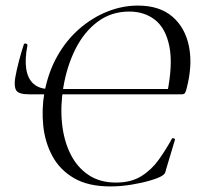

<svg xmlns="http://www.w3.org/2000/svg" viewBox="-20 -656 708 688"><path d="M374.8 12Q296 12 245.1 -17.7Q194.2 -47.4 167.6 -97Q141 -146.6 135 -205.6Q129 -264.6 139 -323.4Q152.6 -396.8 185.2 -454.6Q217.8 -512.4 264.4 -552.8Q311 -593.2 364.9 -614.6Q418.8 -636 474.2 -636Q551.4 -636 597.6 -596.5Q643.8 -557 657.3 -489Q670.8 -421 647.8 -335.4Q645 -325.4 642 -321.7Q639 -318 630 -318L578.6 -319.6Q600 -424.6 587 -489.4Q574 -554.2 536 -584.4Q498 -614.6 442.8 -614.6Q379.6 -614.6 331 -578.9Q282.4 -543.2 251.1 -481.7Q219.8 -420.2 206.8 -342.4Q196 -275.6 202.2 -214.5Q208.4 -153.4 232 -105.3Q255.6 -57.2 296.5 -29.5Q337.4 -1.8 395.4 -1.8Q449.8 -1.8 486.5 -24.8Q523.2 -47.8 548.9 -83.8Q574.6 -119.8 595.8 -158.6Q597.8 -162.4 602.9 -160.1Q608 -157.8 607 -155.4L575 -48.8Q573 -38.8 570.4 -34.6Q567.8 -30.4 559.6 -25.4Q548.2 -18.2 518.8 -9.4Q489.4 -0.6 451.1 5.7Q412.8 12 374.8 12ZM34.4 -376.6Q39.4 -404.8 47.6 -436.3Q55.8 -467.8 65.4 -497Q67.4 -501.4 73.3 -499.6Q79.2 -497.8 78.2 -492.8Q68.6 -443.6 74.1 -408.7Q79.6 -373.8 100.3 -355.5Q121 -337.2 156.2 -337.2H625.4L622 -318H85.2Q47 -318 38.3 -331.8Q29.6 -345.6 34.4 -376.6Z"/></svg>

Font: Cormorant Infant Light
Style: Italic
Weight: 300
Italic angle: -10°
Designer: Christian Thalmann (Catharsis Fonts)
Foundry: Catharsis Fonts
Version: Version 4.001